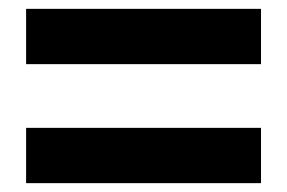

<svg xmlns="http://www.w3.org/2000/svg" viewBox="-20 -595 649 434"><path d="M39 -450H570V-575H39ZM39 -181H570V-306H39Z"/></svg>

Font: Noto Sans TC Black
Style: Regular
Weight: 900
Designer: Ryoko NISHIZUKA 西塚涼子 (kana, bopomofo & ideographs); Paul D. Hunt (Latin, Greek & Cyrillic); Sandoll Communications 산돌커뮤니
Foundry: Adobe
Version: Version 2.004;hotconv 1.0.118;makeotfexe 2.5.65603